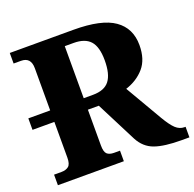

<svg xmlns="http://www.w3.org/2000/svg" viewBox="-127 -844 986 974"><g transform="rotate(-20 366.5 -357.0)"><path d="M734 -57V0H693Q599 0 547.5 -18.5Q496 -37 468 -90L357 -308H298V-115Q298 -80 310.5 -68.5Q323 -57 348 -57H380V0H24V-57H64Q88 -57 102.5 -68.5Q117 -80 117 -115V-308H-1V-370H117V-598Q117 -657 64 -657H24V-714H368Q519 -714 587.5 -666Q656 -618 656 -527Q656 -450 617.5 -405.5Q579 -361 517 -341L633 -142Q660 -96 681 -76.5Q702 -57 728 -57ZM464 -514Q464 -587 435.5 -619Q407 -651 346 -651H298V-370H348Q410 -370 437 -405Q464 -440 464 -514Z"/></g></svg>

Font: Noto Serif ExtraBold
Style: Regular
Weight: 800
Designer: Monotype Design Team
Foundry: Monotype Imaging Inc.
Version: Version 1.001